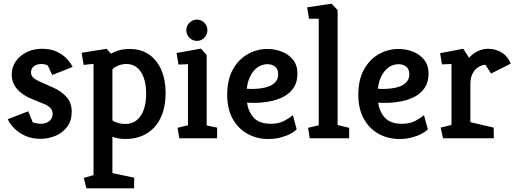

<svg xmlns="http://www.w3.org/2000/svg" viewBox="-20 -754 2806 1047"><path d="M200 3Q154 3 117.5 -13.5Q81 -30 57 -55Q33 -80 22 -104L134 -147L159 -86Q165 -85 177 -82Q189 -79 206 -79Q218 -79 232.5 -84.5Q247 -90 257 -102Q267 -114 267 -133Q267 -155 252 -168Q237 -181 214.5 -189.5Q192 -198 169 -208Q105 -232 74.5 -267Q44 -302 44 -347Q44 -388 66 -419.5Q88 -451 125.5 -469.5Q163 -488 209 -488Q256 -488 290 -472Q324 -456 345 -433Q366 -410 376 -389L265 -345L241 -396Q239 -398 230 -401.5Q221 -405 205 -405Q190 -405 177.5 -400Q165 -395 157 -384.5Q149 -374 149 -358Q149 -340 165 -327.5Q181 -315 208.5 -303.5Q236 -292 269 -277Q314 -257 342.5 -225.5Q371 -194 371 -144Q371 -96 346.5 -63Q322 -30 283 -13.5Q244 3 200 3Z M451 273 437 216 490 201V-406L436 -400L425 -466L561 -488L585 -461Q603 -472 628.5 -479.5Q654 -487 686 -487Q749 -487 792.5 -457Q836 -427 859.5 -373Q883 -319 883 -248Q883 -183 866 -135.5Q849 -88 819 -57Q789 -26 749.5 -11Q710 4 665 4Q646 4 628 1Q610 -2 593 -8V190L712 215L711 273ZM664 -78Q700 -78 725 -98Q750 -118 763.5 -155Q777 -192 777 -243Q777 -292 764.5 -328.5Q752 -365 728 -385Q704 -405 669 -405Q647 -405 626 -397Q605 -389 593 -376V-97Q606 -88 625.5 -83Q645 -78 664 -78Z M958 0 948 -57 1005 -71V-404L953 -402L943 -465L1076 -489L1107 -454V-70L1164 -58V0ZM1054 -531Q1030 -531 1013 -548.5Q996 -566 996 -589Q996 -613 1013 -630Q1030 -647 1054 -647Q1078 -647 1094.5 -630Q1111 -613 1111 -589Q1111 -566 1094.5 -548.5Q1078 -531 1054 -531Z M1443 4Q1381 4 1330 -24Q1279 -52 1249 -106Q1219 -160 1219 -237Q1219 -319 1249.5 -374.5Q1280 -430 1330.5 -458.5Q1381 -487 1438 -487Q1479 -487 1516.5 -472.5Q1554 -458 1578 -428Q1602 -398 1602 -352Q1602 -307 1581.5 -276Q1561 -245 1527 -227Q1493 -209 1450.5 -201Q1408 -193 1364 -193L1327 -194Q1334 -145 1364 -112Q1394 -79 1458 -79Q1499 -79 1528 -94Q1557 -109 1577 -126L1598 -49Q1586 -36 1563 -24Q1540 -12 1509.5 -4Q1479 4 1443 4ZM1326 -270 1354 -269Q1376 -269 1401 -272Q1426 -275 1447.5 -283.5Q1469 -292 1483 -308Q1497 -324 1497 -349Q1497 -378 1479.5 -391Q1462 -404 1439 -404Q1408 -404 1383.5 -386Q1359 -368 1344 -337Q1329 -306 1326 -270Z M1669 0 1660 -57 1718 -71V-652H1665L1655 -714L1788 -734L1821 -699V-72L1884 -57V0Z M2158 4Q2096 4 2045 -24Q1994 -52 1964 -106Q1934 -160 1934 -237Q1934 -319 1964.5 -374.5Q1995 -430 2045.5 -458.5Q2096 -487 2153 -487Q2194 -487 2231.5 -472.5Q2269 -458 2293 -428Q2317 -398 2317 -352Q2317 -307 2296.5 -276Q2276 -245 2242 -227Q2208 -209 2165.5 -201Q2123 -193 2079 -193L2042 -194Q2049 -145 2079 -112Q2109 -79 2173 -79Q2214 -79 2243 -94Q2272 -109 2292 -126L2313 -49Q2301 -36 2278 -24Q2255 -12 2224.5 -4Q2194 4 2158 4ZM2041 -270 2069 -269Q2091 -269 2116 -272Q2141 -275 2162.5 -283.5Q2184 -292 2198 -308Q2212 -324 2212 -349Q2212 -378 2194.5 -391Q2177 -404 2154 -404Q2123 -404 2098.5 -386Q2074 -368 2059 -337Q2044 -306 2041 -270Z M2396 0 2383 -58 2442 -73V-405L2390 -403L2380 -464L2506 -488L2538 -439Q2559 -463 2586.5 -475.5Q2614 -488 2640 -488Q2684 -488 2717 -467Q2750 -446 2765 -407L2658 -353L2627 -401Q2613 -401 2593.5 -391Q2574 -381 2559.5 -357.5Q2545 -334 2545 -294V-88L2672 -58L2673 0Z"/></svg>

Font: Kreon Light Medium
Style: Regular
Weight: 500
Version: Version 2.002